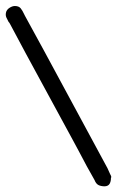

<svg xmlns="http://www.w3.org/2000/svg" viewBox="-31 -622 398 652"><path d="M-10.7 -579.1Q-8.8 -588.9 1 -595.2Q10.7 -601.6 19.5 -601.6Q33.2 -601.6 39.6 -593.3Q45.9 -585 50.8 -574.2L53.7 -568.4Q85 -511.7 116.7 -453.1Q148.4 -394.5 182.6 -331.1Q216.8 -267.6 254.4 -198.2Q292 -128.9 334 -50.8Q335.9 -45.9 338.4 -41Q340.8 -36.1 342.8 -31.2L345.7 -25.4L346.7 -22.5V-19.5Q345.7 -18.6 345.7 -16.6Q345.7 -5.9 341.3 2Q336.9 9.8 325.2 10.7Q311.5 10.7 303.2 6.3Q294.9 2 290 -10.7L263.7 -57.6L237.3 -107.4L216.8 -145.5Q164.1 -243.2 109.9 -342.3Q55.7 -441.4 2.9 -541Q1 -544.9 -2 -547.9Q-5.9 -554.7 -9.3 -562.5Q-12.7 -570.3 -10.7 -579.1Z"/></svg>

Font: Scriphy
Style: Regular
Weight: 400
Designer: Ala M. Lockhart
Foundry: Ala M. Lockhart
Version: Version 1.0 2021